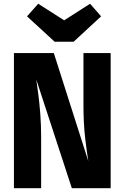

<svg xmlns="http://www.w3.org/2000/svg" viewBox="-20 -990 655 1010"><path d="M357.9 0 170.8 -571.8Q175.4 -541.5 181.5 -494.1Q187.7 -446.7 192.1 -388.7Q196.4 -330.8 196.4 -268.2V0H53.3V-710.8H263.1L444.6 -142.1Q436.4 -190.8 427.7 -266.7Q419 -342.6 419 -438.5V-710.8H562.1V0ZM453.8 -970.3 511.8 -904.1 367.2 -770.3H267.7L122.1 -904.1L181 -970.3L317.4 -883.1Z"/></svg>

Font: FiraCode Nerd Font Mono
Style: Bold
Weight: 700
Monospace: yes
Designer: Carrois Corporate, Edenspiekermann AG, Nikita Prokopov
Foundry: Carrois Corporate, Edenspiekermann AG, Nikita Prokopov
Version: Version 6.002;Nerd Fonts 3.3.0